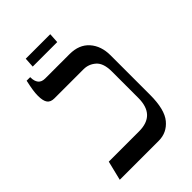

<svg xmlns="http://www.w3.org/2000/svg" viewBox="-213 -819 914 914"><g transform="rotate(-45 244.0 -362.0)"><path d="M42 0 66 -98H270Q380 -98 380 -213V-391Q380 -447 353.5 -470.5Q327 -494 292 -494H96Q71 -494 60 -509Q49 -524 49 -558Q49 -575 52 -595Q55 -615 62 -647H86V-644Q86 -620 97 -606Q108 -592 132 -592H296Q360 -592 395 -552.5Q430 -513 430 -450V-184Q430 -85 394.5 -42.5Q359 0 305 0ZM130 -674 133 -724H298L295 -674Z"/></g></svg>

Font: Noto Serif Hebrew SemiCondensed
Style: Regular
Weight: 400
Width: 4
Designer: Monotype Design Team
Foundry: Monotype Imaging Inc.
Version: Version 2.004; ttfautohint (v1.8.4.7-5d5b)